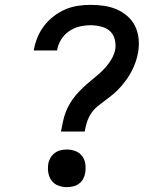

<svg xmlns="http://www.w3.org/2000/svg" viewBox="-20 -763 640 791"><path d="M231 -221Q235 -240 239 -260Q243 -280 250 -299Q257 -318 268 -336.5Q279 -355 292.5 -371Q306 -387 322 -402Q338 -417 354.5 -430.5Q371 -444 387 -458Q403 -472 417 -488Q431 -504 441.5 -523Q452 -542 455 -561Q458 -583 452 -603.5Q446 -624 431 -636.5Q416 -649 395 -654Q374 -659 353 -659Q330 -659 307 -653.5Q284 -648 264 -634Q244 -620 231.5 -599.5Q219 -579 215 -555Q215 -555 215 -555Q215 -555 215 -555H119Q119 -555 119 -555.5Q119 -556 119 -556Q124 -583 134 -608Q144 -633 161 -655.5Q178 -678 200.5 -695.5Q223 -713 248.5 -724Q274 -735 300.5 -739Q327 -743 353 -743Q381 -743 408.5 -739Q436 -735 460.5 -724.5Q485 -714 505 -696.5Q525 -679 536.5 -655.5Q548 -632 551 -604Q554 -576 549 -548Q546 -529 539.5 -510Q533 -491 524 -473Q515 -455 503 -438Q491 -421 477.5 -405.5Q464 -390 448 -376.5Q432 -363 415.5 -351Q399 -339 382.5 -325.5Q366 -312 355 -295Q344 -278 338 -259Q332 -240 329 -221ZM255 8Q237 8 220 1.5Q203 -5 192.5 -19Q182 -33 179 -51.5Q176 -70 179 -88Q181 -101 188 -113Q195 -125 206 -133Q217 -141 229.5 -144Q242 -147 255 -147Q274 -147 291 -140.5Q308 -134 318.5 -120Q329 -106 331.5 -87.5Q334 -69 331 -51Q329 -38 322.5 -26Q316 -14 305 -6Q294 2 281 5Q268 8 255 8Z"/></svg>

Font: Iosevka Curly Medium Extended
Style: Italic
Weight: 500
Width: 7
Italic angle: -9°
Monospace: yes
Designer: Belleve Invis
Foundry: Belleve Invis
Version: Version 11.1.0; ttfautohint (v1.8.3)